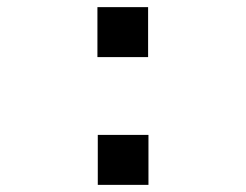

<svg xmlns="http://www.w3.org/2000/svg" viewBox="-20 -518 690 538"><path d="M253 -358V-498H395V-358ZM254 0V-140H396V0Z"/></svg>

Font: Azeret Mono Thin Medium
Style: Regular
Weight: 500
Version: Version 1.002